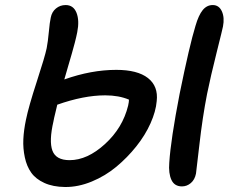

<svg xmlns="http://www.w3.org/2000/svg" viewBox="-20 -771 906 761"><path d="M237.8 -29.8Q189.9 -30.3 155.8 -45.9Q121.6 -61.5 103.8 -86.7Q85.9 -111.8 78.4 -147.2Q70.8 -182.6 72.5 -219Q74.2 -255.4 83 -296.9Q93.3 -347.7 125.7 -447.3Q158.2 -546.9 165 -580.1Q169.9 -605 173.6 -644.8Q177.2 -684.6 181.2 -701.2Q185.5 -724.1 201.9 -737.5Q218.3 -751 240.2 -751Q271 -751 283.2 -720.5Q295.4 -689.9 286.1 -643.1Q282.7 -625.5 276.4 -601.3Q270 -577.1 264.6 -558.3Q259.3 -539.6 249.5 -506.6Q239.7 -473.6 234.9 -456.1Q341.8 -494.1 440.9 -494.1Q524.9 -494.1 566.4 -461.7Q607.9 -429.2 601.1 -370.1Q597.7 -329.6 576.7 -282.5Q555.7 -235.4 520.3 -190.9Q484.9 -146.5 441.2 -110.1Q397.5 -73.7 343.8 -51.5Q290 -29.3 237.8 -29.8ZM701.2 -32.2Q671.4 -32.2 659.4 -58.1Q647.5 -84 650.9 -126Q656.7 -217.3 691.9 -398.9Q731.4 -592.8 754.9 -668.9Q767.1 -710.9 783.4 -731Q799.8 -751 823.2 -751Q848.1 -751 859.4 -726.1Q870.6 -701.2 863.8 -666Q862.3 -657.2 838.6 -562.7Q814.9 -468.3 800.8 -398.9Q782.7 -306.6 770.3 -197.5Q757.8 -88.4 756.8 -83Q752 -58.6 736.3 -45.4Q720.7 -32.2 701.2 -32.2ZM191.9 -290Q173.8 -211.9 187.7 -174.1Q201.7 -136.2 255.9 -136.2Q326.2 -136.2 396.2 -200.2Q466.3 -264.2 487.8 -352.1Q491.2 -367.2 491.2 -376Q451.2 -393.1 397 -393.1Q312 -393.1 207 -356Q205.1 -346.7 199.5 -324.2Q193.8 -301.8 191.9 -290Z"/></svg>

Font: Shantell Sans Bouncy
Style: Italic
Weight: 500
Italic angle: -11.31°
Designer: Stephen Nixon, Anya Danilova, Shantell Martin
Foundry: Arrow Type
Version: Version 1.006;[9816181b4]